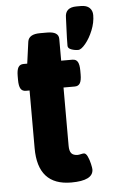

<svg xmlns="http://www.w3.org/2000/svg" viewBox="-54 -789 489 834"><g transform="rotate(-5 190.5 -372.0)"><path d="M77 -154V-406H61Q45 -406 38 -418Q31 -430 31 -456V-473Q31 -499 38 -511Q45 -523 61 -523H77L90 -618Q95 -650 144 -650H175Q225 -650 225 -618V-523H274Q290 -523 297 -511Q304 -499 304 -473V-456Q304 -430 297 -418Q290 -406 274 -406H225V-152Q225 -129 233.5 -119Q242 -109 261 -109Q266 -109 274.5 -111Q283 -113 288 -113Q297 -113 304 -98Q311 -83 315 -65Q319 -47 319 -41Q319 8 223 8Q77 8 77 -154ZM258 -585Q258 -616 260 -658Q262 -694 262 -708Q262 -752 312 -752H331Q356 -752 368.5 -740Q381 -728 381 -708Q381 -676 367.5 -642.5Q354 -609 335 -586Q316 -563 303 -563Q287 -563 272.5 -568.5Q258 -574 258 -585Z"/></g></svg>

Font: Asap-Bold
Style: Bold
Weight: 700
Designer: Pablo Cosgaya
Foundry: Omnibus-Type
Version: Version 2.000; ttfautohint (v1.8)